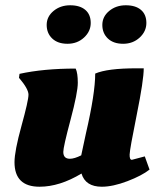

<svg xmlns="http://www.w3.org/2000/svg" viewBox="-20 -696 587 728"><path d="M447 -530Q410 -530 389 -550Q368 -570 368 -601.5Q368 -633 394 -654.5Q420 -676 457 -676Q494 -676 514.5 -658.5Q535 -641 535 -609Q535 -577 509.5 -553.5Q484 -530 447 -530ZM236 -530Q199 -530 178 -550Q157 -570 157 -601.5Q157 -633 183 -654.5Q209 -676 246 -676Q283 -676 303.5 -658.5Q324 -641 324 -609Q324 -577 298.5 -553.5Q273 -530 236 -530ZM52 -401 54 -416Q145 -436 267 -436Q275 -419 275 -382Q275 -345 247.5 -242Q220 -139 220 -120Q220 -94 245 -94Q262 -94 288 -107Q291 -123 306 -191Q341 -342 341 -417Q387 -437 498 -437H525Q525 -392 498.5 -261Q472 -130 471.5 -110Q471 -90 480 -90L529 -103L547 -53Q518 -30 463 -9Q408 12 366 12Q304 12 289 -38Q206 12 130 12Q35 12 35 -81Q35 -123 61.5 -219Q88 -315 88 -337Q88 -359 52 -401Z"/></svg>

Font: Oleo Script Swash Caps
Style: Bold
Weight: 700
Designer: Soytutype
Foundry: Soytutype
Version: Version 1.002